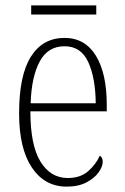

<svg xmlns="http://www.w3.org/2000/svg" viewBox="-20 -684 463 714"><path d="M228 10Q146 10 98.5 -61Q51 -132 51 -262Q51 -404 95 -473.5Q139 -543 220 -543Q296 -543 336.5 -477Q377 -411 377 -294V-270H93Q93 -144 130.5 -83Q168 -22 232 -22Q279 -22 308 -47.5Q337 -73 351 -105Q362 -99 362 -82Q362 -65 347 -43.5Q332 -22 302 -6Q272 10 228 10ZM336 -300Q335 -395 308 -453.5Q281 -512 220 -512Q158 -512 127.5 -455Q97 -398 94 -300ZM96 -630V-664H338V-630Z"/></svg>

Font: Noto Serif Tamil Condensed ExtraLight
Style: Regular
Weight: 200
Width: 3
Designer: Indian Type Foundry, Tom Grace, and the Monotype Design Team
Foundry: Monotype Imaging Inc.
Version: Version 2.004; ttfautohint (v1.8.4.7-5d5b)